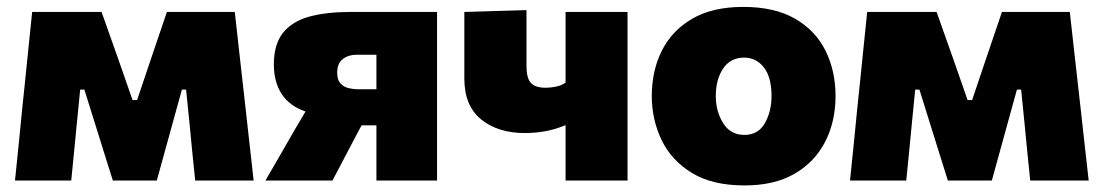

<svg xmlns="http://www.w3.org/2000/svg" viewBox="-20 -536 3276 570"><path d="M24.5 0Q30 -54 35.5 -107.5Q41 -161 46 -214L53 -281Q58.5 -335.5 64.2 -390.8Q70 -446 75.5 -500.5H281.5Q293.5 -467.5 305 -434.2Q316.5 -401 328.5 -368L373.5 -239H387L430.5 -368Q442 -401.5 453.2 -434.8Q464.5 -468 475.5 -500.5H677Q683 -447 689.2 -391Q695.5 -335 701.5 -281.5L709.5 -210.5Q715 -160.5 721 -107.2Q727 -54 733 0H559.5Q555 -41.5 551 -83Q547 -124.5 543 -165.5L532.5 -270H520L489.5 -159.5Q478.5 -119.5 467.5 -79.8Q456.5 -40 445.5 0H315Q302.5 -40 290.2 -79Q278 -118 266 -156.5L230.5 -270H218L208 -168.5Q204 -126 199.8 -84Q195.5 -42 191.5 0Z M768 0Q789.5 -37.5 811.5 -75.2Q833.5 -113 854.5 -150L887 -205Q839 -221.5 816 -257.2Q793 -293 793 -345Q793 -405 820.5 -439Q848 -473 898.8 -486.8Q949.5 -500.5 1019.5 -500.5H1277.5V0H1097.5V-164H1053.5L1034.5 -128.5Q1017.5 -96.5 1000.8 -64.2Q984 -32 967 0ZM1042.5 -271H1097.5V-373.5H1038.5Q1014.5 -373.5 997.8 -360.8Q981 -348 981 -320.5Q981 -298 991.5 -287.5Q1002 -277 1016.5 -274Q1031 -271 1042.5 -271Z M1659 0V-164.5Q1604 -141 1537.5 -141Q1459 -141 1408.8 -181.2Q1358.5 -221.5 1358.5 -303V-500.5L1543 -506V-340.5Q1543 -304 1556 -289.8Q1569 -275.5 1600.5 -275.5Q1614.5 -275.5 1630.5 -278.8Q1646.5 -282 1659 -290.5V-500.5H1843V0Z M2190.5 14.5Q2094.5 14.5 2033.8 -22.8Q1973 -60 1944 -120.5Q1915 -181 1915 -251Q1915 -326 1945 -385.8Q1975 -445.5 2035.2 -480.5Q2095.5 -515.5 2186.5 -515.5Q2280 -515.5 2340.8 -480.2Q2401.5 -445 2431 -385Q2460.5 -325 2460.5 -251Q2460.5 -175 2429.5 -114.8Q2398.5 -54.5 2338.5 -20Q2278.5 14.5 2190.5 14.5ZM2190 -135.5Q2231 -135.5 2250.8 -170.5Q2270.5 -205.5 2270.5 -251Q2270.5 -306.5 2247.8 -335.8Q2225 -365 2189 -365Q2148.5 -365 2126.8 -332.5Q2105 -300 2105 -251Q2105 -205.5 2126.8 -170.5Q2148.5 -135.5 2190 -135.5Z M2503.5 0Q2509 -54 2514.5 -107.5Q2520 -161 2525 -214L2532 -281Q2537.5 -335.5 2543.2 -390.8Q2549 -446 2554.5 -500.5H2760.5Q2772.5 -467.5 2784 -434.2Q2795.5 -401 2807.5 -368L2852.5 -239H2866L2909.5 -368Q2921 -401.5 2932.2 -434.8Q2943.5 -468 2954.5 -500.5H3156Q3162 -447 3168.2 -391Q3174.5 -335 3180.5 -281.5L3188.5 -210.5Q3194 -160.5 3200 -107.2Q3206 -54 3212 0H3038.5Q3034 -41.5 3030 -83Q3026 -124.5 3022 -165.5L3011.5 -270H2999L2968.5 -159.5Q2957.5 -119.5 2946.5 -79.8Q2935.5 -40 2924.5 0H2794Q2781.5 -40 2769.2 -79Q2757 -118 2745 -156.5L2709.5 -270H2697L2687 -168.5Q2683 -126 2678.8 -84Q2674.5 -42 2670.5 0Z"/></svg>

Font: Commissioner ExtraBold
Style: Regular
Weight: 800
Designer: Kostas Bartsokas
Foundry: Kostas Bartsokas
Version: Version 1.000; ttfautohint (v1.8.3)